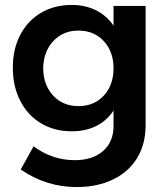

<svg xmlns="http://www.w3.org/2000/svg" viewBox="-20 -559 682 778"><path d="M570 -535V-51Q570 25 535.5 81.5Q501 138 437.5 168.5Q374 199 290 199Q168 199 64 128L116 34Q192 90 283 90Q355 90 397.5 53Q440 16 440 -48V-111Q413 -70 370 -48.5Q327 -27 270 -27Q200 -27 146 -59.5Q92 -92 62 -150.5Q32 -209 32 -285Q32 -360 62 -417.5Q92 -475 146 -507Q200 -539 270 -539Q326 -539 369.5 -517Q413 -495 440 -455V-535ZM440 -282Q440 -350 400.5 -392.5Q361 -435 298 -435Q235 -435 195.5 -392Q156 -349 155 -282Q156 -214 195.5 -171.5Q235 -129 298 -129Q361 -129 400.5 -171.5Q440 -214 440 -282Z"/></svg>

Font: TypoPRO Montserrat Alternates
Style: Regular
Weight: 500
Designer: Julieta Ulanovsky
Foundry: Julieta Ulanovsky
Version: Version 6.001